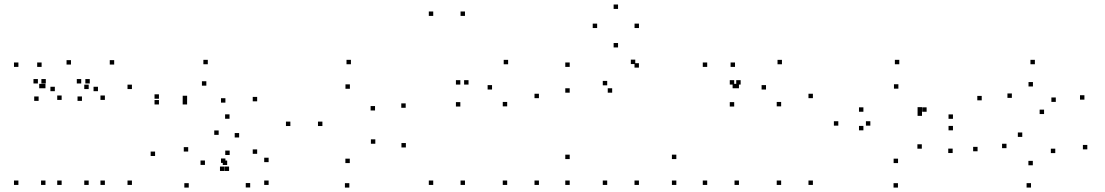

<svg xmlns="http://www.w3.org/2000/svg" viewBox="-20 -827 5000 869"><path d="M177.5 -427.5V-447.5H157.5V-427.5ZM168.3 -524.2V-544.2H148.3V-524.2ZM63.3 -524.2V-544.2H43.3V-524.2ZM63.3 10V-10H43.3V10ZM185.8 10V-10H165.8V10ZM185.8 -427.5V-447.5H165.8V-427.5ZM381.4 -423.9V-443.9H361.4V-423.9ZM301.2 -534.8V-554.8H281.2V-534.8ZM187.3 -449.2V-469.2H167.3V-449.2ZM151.5 -449.2V-469.2H131.5V-449.2ZM154.8 -370.4V-390.4H134.8V-370.4ZM228.2 -414.3V-434.3H208.2V-414.3ZM259 -374.8V-394.8H239V-374.8ZM259 10V-10H239V10ZM381.4 10V-10H361.4V10ZM577.1 -423.9V-443.9H557.1V-423.9ZM496.8 -534.8V-554.8H476.8V-534.8ZM386.3 -449.2V-469.2H366.3V-449.2ZM347.6 -449.2V-469.2H327.6V-449.2ZM350.9 -370.4V-390.4H330.9V-370.4ZM423.4 -414.3V-434.3H403.4V-414.3ZM454.7 -374.8V-394.8H434.7V-374.8ZM454.7 10V-10H434.7V10ZM577.1 10V-10H557.1V10Z M699.4 -380.1V-400.1H679.4V-380.1ZM699.4 -354.2V-374.2H679.4V-354.2ZM826.8 -354.2V-374.2H806.8V-354.2ZM826.9 -373.7V-393.7H806.9V-373.7ZM913.9 -439.3V-459.3H893.9V-439.3ZM1000.2 -362.5V-382.5H980.2V-362.5ZM1000.2 -89.7V-109.7H980.2V-89.7ZM1008.2 -80.3V-100.3H988.2V-80.3ZM1112.3 21.5V1.5H1092.3V21.5ZM1195.8 10V-10H1175.8V10ZM1195.8 -93.2V-113.2H1175.8V-93.2ZM1143.9 -130.8V-150.8H1123.9V-130.8ZM1143.9 -368.4V-388.4H1123.9V-368.4ZM920.5 -536.2V-556.2H900.5V-536.2ZM1018.8 -289.5V-309.5H998.8V-289.5ZM681.9 -121V-141H661.9V-121ZM834.3 22V2H814.3V22ZM995.6 -53.2V-73.2H975.6V-53.2ZM1016.8 -53.2V-73.2H996.8V-53.2ZM1019.5 -125.5V-145.5H999.5V-125.5ZM907.6 -80.6V-100.6H887.6V-80.6ZM831.8 -141.1V-161.1H811.8V-141.1ZM969.7 -216.6V-236.6H949.7V-216.6ZM1062.3 -204.8V-224.8H1042.3V-204.8Z M1563.2 -88.9V-108.9H1543.2V-88.9ZM1439.2 -256.6V-276.6H1419.2V-256.6ZM1563.6 -425.2V-445.2H1543.6V-425.2ZM1677.4 -327V-347H1657.4V-327ZM1816.2 -339.1V-359.1H1796.2V-339.1ZM1568.3 -536.2V-556.2H1548.3V-536.2ZM1294.2 -256.6V-276.6H1274.2V-256.6ZM1561.1 22V2H1541.1V22ZM1817 -159.6V-179.6H1797V-159.6ZM1678.7 -176.4V-196.4H1658.7V-176.4Z M2084.5 -755V-775H2064.5V-755ZM1940.8 -755V-775H1920.8V-755ZM1940.8 10V-10H1920.8V10ZM2084.5 10V-10H2064.5V10ZM2419.2 -382.7V-402.7H2399.2V-382.7ZM2279.8 -536.1V-556.1H2259.8V-536.1ZM2100.6 -444.2V-464.2H2080.6V-444.2ZM2063.5 -444.2V-464.2H2043.5V-444.2ZM2063.5 -344.8V-364.8H2043.5V-344.8ZM2207 -421.8V-441.8H2187V-421.8ZM2275.5 -345.6V-365.6H2255.5V-345.6ZM2275.5 10V-10H2255.5V10ZM2419.2 10V-10H2399.2V10Z M2871.8 -521V-541H2851.8V-521ZM2855.2 -537.1V-557.1H2835.2V-537.1ZM2558.5 -524.2V-544.2H2538.5V-524.2ZM2558.5 -407.5V-427.5H2538.5V-407.5ZM2750.7 -407.5V-427.5H2730.7V-407.5ZM2728.2 -440.8V-460.8H2708.2V-440.8ZM2728.2 10V-10H2708.2V10ZM2871.8 10V-10H2851.8V10ZM3041.1 10V-10H3021.1V10ZM3041.1 -107V-127H3021.1V-107ZM2558.5 -107V-127H2538.5V-107ZM2558.5 10V-10H2538.5V10ZM2872 -700.1V-720.1H2852V-700.1ZM2777.3 -786.6V-806.6H2757.3V-786.6ZM2682.7 -700.1V-720.1H2662.7V-700.1ZM2777.3 -612.3V-632.3H2757.3V-612.3Z M3315.8 -427.5V-447.5H3295.8V-427.5ZM3306.7 -524.2V-544.2H3286.7V-524.2ZM3180.8 -524.2V-544.2H3160.8V-524.2ZM3180.8 10V-10H3160.8V10ZM3324.5 10V-10H3304.5V10ZM3324.5 -427.5V-447.5H3304.5V-427.5ZM3659.2 -382.7V-402.7H3639.2V-382.7ZM3519.1 -536.1V-556.1H3499.1V-536.1ZM3332.2 -444.2V-464.2H3312.2V-444.2ZM3303 -444.2V-464.2H3283V-444.2ZM3303 -344.8V-364.8H3283V-344.8ZM3447 -421.8V-441.8H3427V-421.8ZM3515.5 -345.6V-365.6H3495.5V-345.6ZM3515.5 10V-10H3495.5V10ZM3659.2 10V-10H3639.2V10Z M4044.2 22V2H4024.2V22ZM4291.8 -134.4V-154.4H4271.8V-134.4ZM4152.2 -154V-174H4132.2V-154ZM4044.6 -88.9V-108.9H4024.6V-88.9ZM3919.2 -258.3V-278.3H3899.2V-258.3ZM4046.1 -425.7V-445.7H4026.1V-425.7ZM4153 -322V-342H4133V-322ZM4153 -302.6V-322.6H4133V-302.6ZM4173.9 -321.2V-341.2H4153.9V-321.2ZM3887.8 -321.2V-341.2H3867.8V-321.2ZM3887.8 -237.1V-257.1H3867.8V-237.1ZM4293.1 -237.1V-257.1H4273.1V-237.1ZM4293.1 -289.2V-309.2H4273.1V-289.2ZM4050.2 -536.2V-556.2H4030.2V-536.2ZM3774.2 -258.3V-278.3H3754.2V-258.3Z M4423.3 -372.9V-392.9H4403.3V-372.9ZM4606.8 -207.4V-227.4H4586.8V-207.4ZM4756.2 -134.1V-154.1H4736.2V-134.1ZM4654.6 -78.9V-98.9H4634.6V-78.9ZM4535.4 -156.4V-176.4H4515.4V-156.4ZM4404.5 -142.3V-162.3H4384.5V-142.3ZM4646.4 21.9V1.9H4626.4V21.9ZM4901.2 -151V-171H4881.2V-151ZM4705.5 -310.8V-330.8H4685.5V-310.8ZM4559.7 -384V-404H4539.7V-384ZM4655.1 -435.6V-455.6H4635.1V-435.6ZM4758.6 -365.8V-385.8H4738.6V-365.8ZM4888.1 -376V-396H4868.1V-376ZM4663.9 -536.2V-556.2H4643.9V-536.2Z"/></svg>

Font: Monaspace Neon Dots Var
Style: Regular
Weight: 400
Designer: Riley Cran and the Lettermatic Team
Version: Version 1.100 (Monaspace Neon Dots)